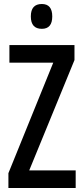

<svg xmlns="http://www.w3.org/2000/svg" viewBox="-20 -939 416 959"><path d="M358 0H22V-74L246 -626H27V-714H352V-639L126 -88H358ZM189 -919Q241 -919 241 -857Q241 -795 189 -795Q134 -795 134 -857Q134 -919 189 -919Z"/></svg>

Font: Noto Sans Gurmukhi ExtraCondensed Medium
Style: Regular
Weight: 500
Width: 2
Designer: Jelle Bosma - Monotype Design Team
Foundry: Monotype Imaging Inc.
Version: Version 2.004; ttfautohint (v1.8.4.7-5d5b)